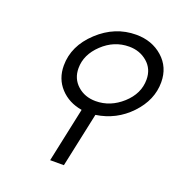

<svg xmlns="http://www.w3.org/2000/svg" viewBox="-128 -810 854 916"><g transform="rotate(20 299.0 -351.5)"><path d="M133.8 -446.8Q133.8 -546.9 217.8 -625Q301.8 -703.1 409.2 -703.1Q489.3 -703.1 543.7 -655Q598.1 -606.9 598.1 -529.8Q598.1 -439.9 528.1 -366Q458 -292 356 -276.9L296.9 0H227.1L286.1 -276.9Q218.3 -288.1 176 -334Q133.8 -379.9 133.8 -446.8ZM204.1 -459Q204.1 -405.8 241.5 -372.3Q278.8 -338.9 334 -338.9Q408.2 -338.9 468 -392.8Q527.8 -446.8 527.8 -518.1Q527.8 -572.3 489.5 -605.2Q451.2 -638.2 397 -638.2Q320.8 -638.2 262.5 -583Q204.1 -527.8 204.1 -459Z"/></g></svg>

Font: CMU Bright
Style: Oblique
Weight: 500
Italic angle: -12°
Version: Version 0.7.0